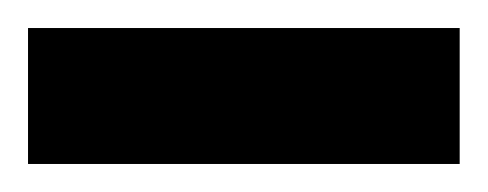

<svg xmlns="http://www.w3.org/2000/svg" viewBox="-20 -664 348 137"><path d="M0 -547V-644H308V-547Z"/></svg>

Font: Grenze ExtraBold
Style: Regular
Weight: 800
Designer: Renata Polastri
Foundry: Omnibus-Type
Version: Version 1.002; ttfautohint (v1.8)